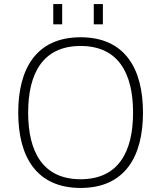

<svg xmlns="http://www.w3.org/2000/svg" viewBox="-20 -917 794 948"><path d="M378 -690C565 -690 637 -554 637 -361C637 -168 565 -32 378 -32C191 -32 119 -168 119 -361C119 -554 191 -690 378 -690ZM686 -361C686 -579 596 -733 378 -733C160 -733 70 -579 70 -361C70 -143 160 11 378 11C596 11 686 -143 686 -361ZM243 -797H287V-897H243ZM443 -797H488V-897H443Z"/></svg>

Font: Perun ExtraLight
Style: Regular
Weight: 200
Foundry: Copyright (c) Stefan Peev, Context Ltd, 2016
Version: Version 1.089